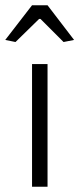

<svg xmlns="http://www.w3.org/2000/svg" viewBox="-32 -711 302 731"><path d="M-12 -559 90 -691H149L250 -559L210 -551L122 -639H117L27 -551ZM90 -467H149V0H90Z"/></svg>

Font: Athiti
Style: Regular
Weight: 400
Designer: CadsonDemak Team
Foundry: CadsonDemak
Version: Version 1.032